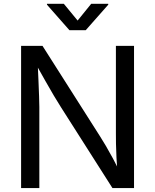

<svg xmlns="http://www.w3.org/2000/svg" viewBox="-20 -962 793 982"><path d="M87.9 0V-727.5H197.3L493.2 -262.2Q504.9 -244.1 521.5 -215.8Q538.1 -187.5 557.4 -151.9Q576.7 -116.2 595.2 -75.7H582Q577.6 -117.7 575.7 -156Q573.7 -194.3 573.2 -226.6Q572.8 -258.8 572.8 -281.2V-727.5H665.5V0H555.2L291.5 -414.1Q273.4 -442.9 255.1 -473.4Q236.8 -503.9 213.4 -545.7Q189.9 -587.4 155.3 -648.9H172.4Q174.8 -594.7 176.8 -548.8Q178.7 -502.9 179.9 -468.8Q181.2 -434.6 181.2 -415V0ZM306.6 -942.4 377 -856.9 446.3 -942.4H533.7V-938L418.5 -807.6H335L220.2 -938V-942.4Z"/></svg>

Font: Inter Variable
Style: Regular
Weight: 400
Designer: Rasmus Andersson
Foundry: rsms
Version: Version 4.001;git-9221beed3